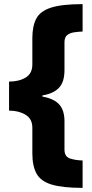

<svg xmlns="http://www.w3.org/2000/svg" viewBox="-20 -744 449 932"><path d="M381 168Q284 168 231 152Q178 136 157.5 99Q137 62 137 0V-124Q137 -167 104 -187Q71 -207 24 -207V-348Q72 -348 104.5 -367.5Q137 -387 137 -431V-558Q137 -617 156 -653.5Q175 -690 228 -707Q281 -724 381 -724V-591Q359 -590 339 -587Q319 -584 306 -573.5Q293 -563 293 -539V-404Q293 -345 265.5 -317Q238 -289 186 -281V-275Q240 -266 266.5 -238Q293 -210 293 -155V-18Q293 16 319 25Q345 34 381 35Z"/></svg>

Font: Noto Sans Gujarati SemiCondensed Black
Style: Regular
Weight: 900
Width: 4
Designer: Jelle Bosma - Monotype Design Team, Universal Thirst
Foundry: Monotype Imaging Inc.
Version: Version 2.106; ttfautohint (v1.8.4.7-5d5b)